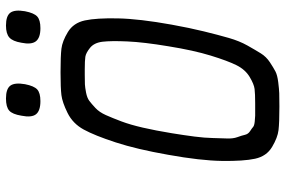

<svg xmlns="http://www.w3.org/2000/svg" viewBox="-180 -798 977 658"><g transform="rotate(-90 309.0 -468.5)"><path d="M292 -819Q259 -819 247 -834Q235 -849 242 -884Q247 -915 259.5 -926Q272 -937 301 -937Q334 -937 345 -922Q356 -907 350 -872Q344 -841 332 -830Q320 -819 292 -819ZM542 -819Q509 -819 497 -834.5Q485 -850 492 -884Q497 -914 510 -925.5Q523 -937 551 -937Q584 -937 595 -922Q606 -907 600 -872Q594 -841 582 -830Q570 -819 542 -819ZM272 0Q218 0 192.5 -3Q167 -6 135 -25Q103 -44 94.5 -83.5Q86 -123 87 -196.5Q88 -270 108 -381Q127 -489 150.5 -561Q174 -633 194.5 -670.5Q215 -708 251.5 -726Q288 -744 312.5 -747Q337 -750 389 -750Q391 -750 392 -750Q446 -750 471.5 -747Q497 -744 528.5 -725Q560 -706 568.5 -666.5Q577 -627 575.5 -553.5Q574 -480 554 -369Q543 -308 531 -259Q519 -210 508.5 -173.5Q498 -137 482.5 -109.5Q467 -82 455.5 -63.5Q444 -45 425 -32.5Q406 -20 393.5 -13.5Q381 -7 357 -4Q333 -1 319 -0.5Q305 0 275 0Q273 0 272 0ZM276 -83Q279 -83 284 -83Q317 -83 333.5 -85Q350 -87 375 -102Q400 -117 415 -147Q430 -177 448 -235.5Q466 -294 480 -381Q494 -465 496.5 -521Q499 -577 495.5 -606Q492 -635 474.5 -649Q457 -663 444 -665Q431 -667 401 -667Q393 -667 389 -667Q386 -667 382 -667Q360 -667 349.5 -666.5Q339 -666 321 -662.5Q303 -659 293 -651.5Q283 -644 268.5 -630.5Q254 -617 244 -594.5Q234 -572 222.5 -541.5Q211 -511 201 -467.5Q191 -424 182 -369Q175 -326 170.5 -291Q166 -256 165.5 -229Q165 -202 164 -180.5Q163 -159 168.5 -144Q174 -129 176.5 -118Q179 -107 189 -100.5Q199 -94 203.5 -90Q208 -86 222 -84.5Q236 -83 242 -83Q248 -83 265 -83Q272 -83 276 -83Z"/></g></svg>

Font: Hermit LightItalic
Style: Regular
Weight: 300
Italic angle: -10°
Designer: Pablo Caro
Version: Version 2.000;PS 002.000;hotconv 1.0.88;makeotf.lib2.5.64775